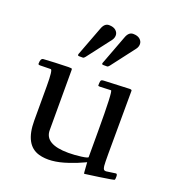

<svg xmlns="http://www.w3.org/2000/svg" viewBox="-119 -709 747 821"><g transform="rotate(20 255.0 -298.0)"><path d="M164.1 -446Q157 -446 157 -450.1Q157 -454.1 158.9 -458L208 -587.9Q217.8 -615 238.2 -615Q258.5 -615 269.3 -605.5Q280 -595.9 280 -583.4Q280 -570.8 272 -560.1L189.9 -452.9Q184.8 -446 179.9 -446ZM273.9 -446Q266.8 -446 266.8 -449.8Q266.8 -453.6 269 -458L317.9 -587.9Q327.6 -615 348 -615Q368.4 -615 379.2 -605.5Q389.9 -595.9 389.9 -583.4Q389.9 -570.8 381.8 -560.1L300 -452.9Q294.9 -446 290 -446ZM68.1 -353 19 -352.1Q11 -352.1 11 -356.9Q11 -380.6 22.9 -382.1Q24.7 -382.3 25.4 -382.3Q29.8 -383.1 75.3 -385Q120.8 -387 136 -387Q151.1 -387 152.1 -385.1Q153.1 -383.3 153.1 -377.9V-106Q153.1 -42 261 -42Q288.8 -42 319 -46Q349.1 -50 349.1 -54.9V-173.1Q349.1 -356 341.1 -356L291 -354Q283 -354 283 -356.9Q283 -378.7 287.1 -381.3Q291.3 -384 298.1 -384L414.1 -388.9Q424.1 -388.9 424.1 -384V-379.9Q423.1 -141.1 423.1 -97.3Q423.1 -53.5 424.4 -42Q425.8 -30.5 429 -26.7Q432.1 -22.9 439 -22.9L482.9 -29.1Q489 -29.1 489 -16.8Q489 -4.6 487.3 -2.1Q485.6 0.5 421.5 9.8Q357.4 19 355.5 19Q353.5 19 352.3 -6.5Q351.1 -32 350.5 -32Q349.9 -32 340 -27.2Q330.1 -22.5 313.6 -15.7Q297.1 -9 277.3 -2.4Q200.4 23.9 147 8.8Q76.9 -11.2 76.9 -122.1V-279.1Q76.9 -353 68.1 -353Z"/></g></svg>

Font: Fanwood Text
Style: Regular
Weight: 400
Version: Version 1.1001